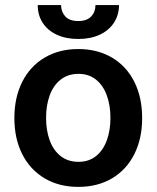

<svg xmlns="http://www.w3.org/2000/svg" viewBox="-20 -732 622 763"><path d="M37.1 -262.7Q37.1 -344.7 68.4 -406.7Q99.6 -468.8 157.2 -502.9Q214.8 -537.1 291 -537.1Q367.7 -537.1 425.3 -502.9Q482.9 -468.8 513.9 -406.7Q544.9 -344.7 544.9 -262.7Q544.9 -181.2 513.7 -119.1Q482.4 -57.1 425 -23.2Q367.7 10.7 291 10.7Q214.8 10.7 157.2 -23.4Q99.6 -57.6 68.4 -119.4Q37.1 -181.2 37.1 -262.7ZM418.9 -263.7Q418.9 -313 404.5 -352.8Q390.1 -392.6 361.6 -415.5Q333 -438.5 292 -438.5Q250 -438.5 220.9 -415.5Q191.9 -392.6 177.5 -353Q163.1 -313.5 163.1 -263.7Q163.1 -213.9 177.5 -174.3Q191.9 -134.8 220.9 -111.8Q250 -88.9 292 -88.9Q333 -88.9 361.6 -111.8Q390.1 -134.8 404.5 -174.3Q418.9 -213.9 418.9 -263.7ZM291 -577.1Q242.2 -577.1 205.8 -594Q169.4 -610.8 149.7 -641.4Q129.9 -671.9 129.9 -711.9H222.7Q222.7 -685.1 239.5 -666.7Q256.3 -648.4 291 -648.4Q325.2 -648.4 342.3 -666.5Q359.4 -684.6 359.4 -711.9H453.1Q452.6 -671.9 432.6 -641.4Q412.6 -610.8 376.2 -594Q339.8 -577.1 291 -577.1Z"/></svg>

Font: Pretendard JP SemiBold
Style: Regular
Weight: 600
Designer: Base glyphs from Inter by Rasmus Andersson; Hangeul glyphs from Noto Sans CJK(Source Han Sans) by Jang Soo-young and Kan
Foundry: Kil Hyung-jin
Version: Version 1.309